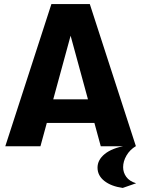

<svg xmlns="http://www.w3.org/2000/svg" viewBox="-20 -720 695 945"><path d="M222 -231H430L472 -115H181ZM233 -700H370L179 0H6ZM285 -700H422L649 0H476ZM584 205Q527 197 493.5 170.5Q460 144 460 105Q460 67 495.5 38Q531 9 599 -3L649 -1Q619 17 602.5 45.5Q586 74 586 103Q586 129 601.5 150.5Q617 172 650 182Z"/></svg>

Font: Moderustic
Style: Bold
Weight: 700
Designer: Tural Alisoy
Foundry: TAFT Foundry
Version: Version 2.120